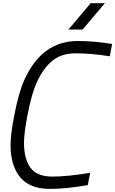

<svg xmlns="http://www.w3.org/2000/svg" viewBox="-20 -1187 731 1217"><path d="M414.1 -1000 554.7 -1166.7H644.5L503.9 -1000ZM132.2 -281.2Q132.2 -179 173.5 -123.4Q214.8 -67.7 311.8 -67.7Q408.2 -67.7 551.4 -91.8L536.5 -13.7Q397.8 10.4 296.9 10.4Q168.6 10.4 107.7 -63.8Q46.9 -138 46.9 -266.9Q46.9 -337.9 71 -458.3Q97.7 -598.3 134.1 -679.7Q244.8 -927.1 472.7 -927.1Q576.2 -927.1 690.8 -908.2L675.8 -830.1Q557.9 -849 457 -849Q369.1 -849 310.5 -800.5Q252 -752 211.6 -661.5Q180.3 -591.8 154.3 -458.3Q132.2 -342.4 132.2 -281.2Z"/></svg>

Font: Monoid
Style: Italic
Weight: 400
Width: 4
Italic angle: -11°
Monospace: yes
Version: Version 0.61